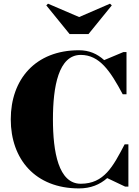

<svg xmlns="http://www.w3.org/2000/svg" viewBox="-20 -1040 774 1070"><path d="M421 -945 247.5 -1019.5 238 -1010 368 -850H473L603 -1010L593 -1019.5ZM695.5 -235.5H674.5C610 -112.5 560.5 -16 430 -16C306 -16 275 -193 275 -375C275 -557 306 -734 430 -734C534.5 -734 594 -645.5 664 -514.5H685V-750H668L560.5 -705C522 -740 477 -760 420 -760C177 -760 40 -597.5 40 -375C40 -152.5 177 10 420 10C485 10 536 -11 577.5 -47.5L677.5 0H695.5Z"/></svg>

Font: Bodoni* 11pt Fatface
Style: Regular
Weight: 900
Version: Version 2.3